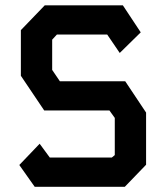

<svg xmlns="http://www.w3.org/2000/svg" viewBox="-20 -716 640 736"><path d="M151.5 -695.5 60 -600.5V-425.5L149.5 -292.5H399.5L420 -264V-121.5L408.5 -112H171L132 -165L54 -83.5L113 0H458.5L540 -84.5V-284.5L460 -404.5H209.5L180 -448V-564L198 -583.5H391L439 -513L519.5 -592L451 -695.5Z"/></svg>

Font: Kode
Style: Regular
Weight: 400
Monospace: yes
Designer: Isa Ozler
Foundry: Kadena LLC
Version: Version 1.000;gftools[0.9.28]